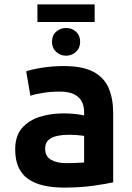

<svg xmlns="http://www.w3.org/2000/svg" viewBox="-20 -840 600 872"><path d="M271 12Q221 12 180 3Q139 -6 109.5 -26Q80 -46 64.5 -79.5Q49 -113 49 -161Q49 -223 80 -258.5Q111 -294 161 -309.5Q211 -325 267 -325Q295 -325 319 -322.5Q343 -320 362 -316V-333Q362 -359 351 -379.5Q340 -400 316 -412Q292 -424 252 -424Q213 -424 177 -418.5Q141 -413 118 -405L99 -516Q124 -525 171.5 -532.5Q219 -540 269 -540Q355 -540 404 -514Q453 -488 473.5 -440Q494 -392 494 -326V-12Q464 -5 404.5 3.5Q345 12 271 12ZM281 -99Q303 -99 324.5 -100Q346 -101 362 -102V-223Q349 -225 330 -226.5Q311 -228 295 -228Q266 -228 241 -223Q216 -218 200.5 -204.5Q185 -191 185 -165Q185 -130 211.5 -114.5Q238 -99 281 -99ZM150 -740V-820H410V-740ZM280 -587Q254 -587 235 -604.5Q216 -622 216 -650Q216 -679 235 -696Q254 -713 280 -713Q306 -713 325 -696Q344 -679 344 -650Q344 -622 325 -604.5Q306 -587 280 -587Z"/></svg>

Font: Ubuntu Sans Mono
Style: Regular
Weight: 400
Monospace: yes
Designer: Dalton Maag Ltd
Foundry: Dalton Maag Ltd
Version: Version 1.006